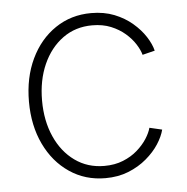

<svg xmlns="http://www.w3.org/2000/svg" viewBox="-45 -588 623 641"><g transform="rotate(-5 266.5 -267.5)"><path d="M283.2 9.3Q215.8 9.3 163.1 -26.4Q110.4 -62 80.6 -124.5Q50.8 -187 50.8 -267.1Q50.8 -347.7 80.6 -410.2Q110.4 -472.7 163.1 -508.3Q215.8 -543.9 283.2 -543.9Q326.2 -543.9 360.6 -530.3Q395 -516.6 420.7 -494.6Q446.3 -472.7 462.4 -447.8Q478.5 -422.9 483.9 -400.4L442.4 -390.1Q438 -406.7 425.5 -426.3Q413.1 -445.8 393.1 -463.1Q373 -480.5 345.7 -491.7Q318.4 -502.9 283.2 -502.9Q227.1 -502.9 184.6 -472.2Q142.1 -441.4 118.4 -388.2Q94.7 -335 94.7 -267.1Q94.7 -199.2 118.4 -146Q142.1 -92.8 184.6 -62.3Q227.1 -31.7 283.2 -31.7Q318.4 -31.7 346.2 -43Q374 -54.2 394 -71.8Q414.1 -89.4 426.8 -109.1Q439.5 -128.9 443.8 -145.5L485.8 -135.7Q480 -112.8 463.9 -87.9Q447.8 -63 421.6 -40.8Q395.5 -18.6 360.8 -4.6Q326.2 9.3 283.2 9.3Z"/></g></svg>

Font: Inter 20pt ExtraLight
Style: Regular
Weight: 250
Version: Version 4.001;git-66647c0bb